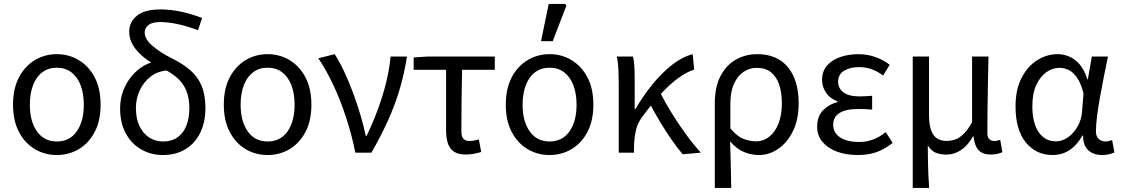

<svg xmlns="http://www.w3.org/2000/svg" viewBox="-20 -772 5670 971"><path d="M267.4 12Q206.5 12 156.3 -17.7Q106.2 -47.5 76 -104.4Q45.9 -161.3 45.9 -242.4Q45.9 -324.2 76 -381.1Q106.2 -438 156.3 -468Q206.5 -498.1 267.4 -498.1Q328.2 -498.1 378.4 -468Q428.6 -438 458.7 -381.1Q488.8 -324.2 488.8 -242.4Q488.8 -161.3 458.7 -104.4Q428.6 -47.5 378.4 -17.7Q328.2 12 267.4 12ZM267.4 -56.5Q332.3 -56.5 368 -107.4Q403.8 -158.2 403.8 -242.4Q403.8 -298.7 387.7 -341Q371.5 -383.2 341 -406.4Q310.4 -429.6 267.4 -429.6Q224.3 -429.6 193.8 -406.4Q163.2 -383.2 147.1 -341Q130.9 -298.7 130.9 -242.4Q130.9 -158.2 167 -107.4Q203.1 -56.5 267.4 -56.5Z M803.4 12Q744.6 12 695.5 -15.5Q646.4 -43 616.9 -96Q587.4 -149 587.4 -224Q587.4 -272.2 603.5 -314.1Q619.5 -356 647.2 -388.5Q674.9 -421 709.6 -440.7Q744.3 -460.4 781 -463L822 -415.2Q776.1 -411.4 741.3 -384.2Q706.4 -356.9 686.8 -315.1Q667.3 -273.4 667.3 -226Q667.3 -173 685.2 -135.1Q703.2 -97.1 734.3 -76.8Q765.5 -56.5 804.9 -56.5Q847.9 -56.5 877.7 -77.5Q907.4 -98.5 922.5 -136.3Q937.6 -174.1 937.6 -224.7Q937.6 -280.7 919.8 -319.3Q902.1 -357.9 868.4 -384.8Q834.6 -411.8 787.1 -433.5Q744.6 -453.1 709.8 -480.3Q674.9 -507.4 654.2 -540.7Q633.4 -574.1 633.4 -612.3Q633.4 -659.5 671.7 -692Q710 -724.4 793.1 -724.4Q838.7 -724.4 891.3 -713.9Q943.8 -703.3 1001.9 -681L981.6 -619.5Q919.7 -641.8 873.6 -651.1Q827.4 -660.4 791.8 -660.4Q749.9 -660.4 730.9 -645.8Q711.8 -631.1 711.8 -607Q711.8 -574.7 749.6 -541.4Q787.5 -508 850 -476.4Q905.1 -449.4 942.9 -416.4Q980.7 -383.3 999.8 -337.5Q1018.9 -291.6 1018.9 -225.3Q1018.9 -154.6 993 -101.3Q967.2 -48 918.7 -18Q870.2 12 803.4 12Z M1333.4 12Q1272.5 12 1222.3 -17.7Q1172.2 -47.5 1142 -104.4Q1111.9 -161.3 1111.9 -242.4Q1111.9 -324.2 1142 -381.1Q1172.2 -438 1222.3 -468Q1272.5 -498.1 1333.4 -498.1Q1394.2 -498.1 1444.4 -468Q1494.6 -438 1524.7 -381.1Q1554.8 -324.2 1554.8 -242.4Q1554.8 -161.3 1524.7 -104.4Q1494.6 -47.5 1444.4 -17.7Q1394.2 12 1333.4 12ZM1333.4 -56.5Q1398.3 -56.5 1434 -107.4Q1469.8 -158.2 1469.8 -242.4Q1469.8 -298.7 1453.7 -341Q1437.5 -383.2 1407 -406.4Q1376.4 -429.6 1333.4 -429.6Q1290.3 -429.6 1259.8 -406.4Q1229.2 -383.2 1213.1 -341Q1196.9 -298.7 1196.9 -242.4Q1196.9 -158.2 1233 -107.4Q1269.1 -56.5 1333.4 -56.5Z M1777.2 0Q1759.1 -89.2 1731.1 -175.4Q1703.1 -261.6 1667.4 -338.5Q1631.6 -415.4 1590.1 -477.3L1672.6 -498.1Q1697.5 -459.5 1721.3 -408.6Q1745.2 -357.7 1765.9 -301.5Q1786.6 -245.4 1803.1 -189.6Q1819.5 -133.9 1829.9 -84.6H1833.9Q1863.9 -146.8 1889.3 -214.7Q1914.8 -282.6 1932 -351.7Q1949.3 -420.7 1955.2 -486.1H2038Q2025.1 -401.5 2001.9 -322.7Q1978.7 -243.9 1943.2 -164.8Q1907.7 -85.8 1858.3 0Z M2335.7 9.5Q2298.5 9.5 2276.7 -4.5Q2254.9 -18.6 2245.5 -45.9Q2236 -73.2 2236 -112.8V-419.1H2072V-481.4L2141.7 -486.1H2482.3V-419.1H2316.8Q2315.1 -337.4 2314.2 -258.5Q2313.3 -179.6 2313.3 -106.8Q2313.3 -81.8 2323.7 -70.4Q2334.1 -59 2353.9 -59Q2366 -59 2377.7 -61.3Q2389.4 -63.6 2401.7 -67L2413.6 -3.5Q2399.3 1 2378.8 5.2Q2358.4 9.5 2335.7 9.5Z M2759.4 12Q2698.5 12 2648.3 -17.7Q2598.2 -47.5 2568 -104.4Q2537.9 -161.3 2537.9 -242.4Q2537.9 -324.2 2568 -381.1Q2598.2 -438 2648.3 -468Q2698.5 -498.1 2759.4 -498.1Q2820.2 -498.1 2870.4 -468Q2920.6 -438 2950.7 -381.1Q2980.8 -324.2 2980.8 -242.4Q2980.8 -161.3 2950.7 -104.4Q2920.6 -47.5 2870.4 -17.7Q2820.2 12 2759.4 12ZM2759.4 -56.5Q2824.3 -56.5 2860 -107.4Q2895.8 -158.2 2895.8 -242.4Q2895.8 -298.7 2879.7 -341Q2863.5 -383.2 2833 -406.4Q2802.4 -429.6 2759.4 -429.6Q2716.3 -429.6 2685.8 -406.4Q2655.2 -383.2 2639.1 -341Q2622.9 -298.7 2622.9 -242.4Q2622.9 -158.2 2659 -107.4Q2695.1 -56.5 2759.4 -56.5ZM2716.1 -563.7 2755 -752.1H2839L2844 -742.9L2775.4 -563.7Z M3109 0V-352.6Q3109 -382 3107.6 -417.8Q3106.3 -453.6 3099.5 -486.1H3181.1Q3186.4 -466.8 3188.1 -435.9Q3189.8 -404.9 3189.8 -372.7V-220.6H3193.8Q3232.3 -287.2 3279.8 -345.5Q3327.2 -403.8 3379.4 -444.5Q3431.6 -485.1 3483.3 -498.1L3490.6 -420.3Q3450.4 -406.9 3408.4 -376Q3366.3 -345 3321.1 -295.9Q3275.9 -246.8 3226.4 -178.8Q3204.4 -149.6 3195.7 -111.3Q3187 -72.9 3186.3 -25.3V0ZM3432.8 8.2Q3405.7 -23 3376 -65.9Q3346.3 -108.8 3317.6 -156.6Q3289 -204.3 3265.4 -250L3319.4 -302.6Q3343.7 -253.9 3377.4 -199.5Q3411.1 -145.1 3449.1 -92.9Q3487 -40.8 3524.4 0Z M3595 178.5V-248.2Q3595 -332.9 3624.2 -388.1Q3653.3 -443.3 3701.9 -470.7Q3750.4 -498.1 3809.4 -498.1Q3910.9 -498.1 3965 -431.8Q4019.1 -365.5 4019.1 -250.4Q4019.1 -167.6 3990.3 -109Q3961.6 -50.4 3915.7 -19.2Q3869.8 12 3818.7 12Q3779.9 12 3742.9 -3.1Q3705.8 -18.2 3672.3 -57Q3673.7 -13.4 3674.7 24.1Q3675.8 61.5 3676.5 98.6Q3677.3 135.7 3678 178.5ZM3804.5 -57.2Q3840.3 -57.2 3869.9 -80.3Q3899.6 -103.3 3916.8 -146.5Q3934.1 -189.7 3934.1 -249.7Q3934.1 -303.3 3920.7 -343.7Q3907.3 -384 3879.2 -406.5Q3851.1 -428.9 3805.9 -428.9Q3770.6 -428.9 3740.4 -408.6Q3710.3 -388.4 3691.9 -348.1Q3673.6 -307.9 3673.6 -246.9V-122.6Q3708 -81.9 3740.4 -69.5Q3772.8 -57.2 3804.5 -57.2Z M4317.5 12Q4257.4 12 4211.2 -5.7Q4165 -23.4 4138.8 -55.2Q4112.6 -87 4112.6 -130.5Q4112.6 -184.5 4143.3 -215.1Q4174 -245.7 4215.4 -255.7V-259.7Q4176.6 -274.1 4157 -303.8Q4137.4 -333.5 4137.4 -368Q4137.4 -411.7 4162.8 -440.5Q4188.2 -469.4 4230 -483.7Q4271.7 -498 4321 -498Q4365.7 -498 4406.1 -483.9Q4446.5 -469.8 4479.3 -444.2L4446.1 -389.9Q4417.6 -411.5 4387.9 -422Q4358.3 -432.6 4323.9 -432.6Q4279.3 -432.6 4248.9 -414.2Q4218.5 -395.8 4218.5 -358.6Q4218.5 -325.8 4245.2 -305.1Q4272 -284.4 4329.4 -284.4Q4344 -284.4 4358.2 -285.5Q4372.3 -286.6 4390.7 -287.6V-217.6Q4370.9 -219.6 4354.1 -220.2Q4337.3 -220.8 4320.3 -220.8Q4257.1 -220.8 4225.4 -200.4Q4193.7 -180 4193.7 -140.7Q4193.7 -100.3 4228.7 -77.2Q4263.6 -54 4325.8 -54Q4361 -54 4392.9 -65.4Q4424.9 -76.7 4459.6 -103.8L4494.4 -49.2Q4450.3 -15.2 4409.7 -1.6Q4369 12 4317.5 12Z M4596 178.5V-486.1H4678.3V-188.7Q4678.3 -124.9 4699.3 -92.2Q4720.3 -59.4 4767.5 -59.4Q4789.4 -59.4 4810.3 -66.4Q4831.1 -73.3 4852.5 -93.9Q4873.9 -114.4 4896.1 -153.9V-486.1H4979.1Q4977.8 -420.4 4976.3 -352.7Q4974.9 -285.1 4974.2 -220.4Q4973.4 -155.7 4973.4 -98Q4973.4 -77.4 4983.3 -68.2Q4993.1 -59 5008.8 -59Q5016.1 -59 5023 -60.5Q5030 -62 5038.3 -65L5049.4 -2.2Q5038.4 2.3 5024.6 5.9Q5010.8 9.5 4990.6 9.5Q4949.5 9.5 4928.9 -12.6Q4908.4 -34.7 4903.5 -82.4H4900.8Q4874.4 -35.8 4840.1 -13Q4805.8 9.8 4766.3 9.8Q4736.9 9.8 4713.1 0.7Q4689.4 -8.5 4672.1 -37.1Q4672.4 10.7 4673 44.8Q4673.5 78.9 4674.9 109.7Q4676.3 140.5 4679 178.5Z M5303.5 12Q5220 12 5167.9 -51.5Q5115.9 -115.1 5115.9 -234.2Q5115.9 -318.1 5145.8 -376.9Q5175.7 -435.7 5224.3 -466.9Q5273 -498.1 5329.1 -498.1Q5359.2 -498.1 5388.4 -485.6Q5417.6 -473.1 5441.3 -445.1Q5464.9 -417.1 5478.8 -370.9H5481.5L5501.8 -486.1H5583.3Q5573.3 -438.1 5562.8 -385.6Q5552.2 -333.1 5543.2 -281.8Q5534.1 -230.4 5528.3 -185.4Q5522.4 -140.4 5522.4 -106.8Q5522.4 -82.4 5536.5 -69.5Q5550.6 -56.5 5570.4 -56.5Q5578.6 -56.5 5587.6 -58.6Q5596.5 -60.7 5604.3 -63.7L5616.1 -0.9Q5606.1 3.5 5590.3 7.8Q5574.6 12 5552.9 12Q5509.9 12 5483.7 -12.1Q5457.5 -36.2 5457.2 -86.8H5454.4Q5398.6 12 5303.5 12ZM5320.2 -57.2Q5352.1 -57.2 5381.2 -77.7Q5410.4 -98.3 5429.9 -132.7Q5449.4 -167.1 5452.3 -207.9L5459.6 -299.5Q5446.2 -352.3 5426.2 -380.3Q5406.2 -408.4 5383.6 -418.6Q5360.9 -428.9 5338.1 -428.9Q5303 -428.9 5271.8 -407Q5240.6 -385 5220.7 -342.1Q5200.9 -299.2 5200.9 -234.9Q5200.9 -150.9 5232.7 -104Q5264.5 -57.2 5320.2 -57.2Z"/></svg>

Font: SourceSans3VF
Style: Regular
Weight: 200
Designer: Paul D. Hunt
Foundry: Adobe
Version: Version 3.052;hotconv 1.1.0;makeotfexe 2.6.0